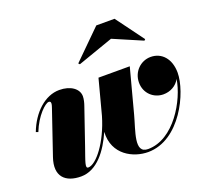

<svg xmlns="http://www.w3.org/2000/svg" viewBox="-126 -879 1106 1038"><g transform="rotate(-20 426.5 -360.0)"><path d="M577 -634.5 743.5 -563 750 -569.5 632 -729.5H527L365 -569.5L372 -562.5ZM246.5 -136 317.5 -343C322.5 -357 328 -378 328 -394.5C328 -437.5 284 -470 219 -470C136 -470 60.5 -399.5 22.5 -299.5L35.5 -295C68 -378 124 -429 143.5 -429C150 -429 155 -426.5 155 -417.5C155 -409 151 -398 149 -392L63.5 -141C28.5 -39 81.5 10 171.5 10C263.5 10 329.5 -79.5 370.5 -174C363 -42.5 474 10 557 10C742 10 853 -228.5 853 -339C853 -420 807 -469 744 -469C687 -469 638 -422.5 638 -359.5C638 -297 686.5 -255 741.5 -255C780.5 -255 817.5 -274 836 -309.5C819 -195 712 -5.5 562 -5.5C480.5 -5.5 532 -122 554 -205.5L621.5 -460H441.5L388.5 -259.5C348 -120.5 269.5 -22.5 224.5 -22.5C203.5 -22.5 219.5 -57.5 246.5 -136Z"/></g></svg>

Font: Bodoni* 16pt Fatface
Style: Italic
Weight: 900
Italic angle: -13°
Version: Version 2.3